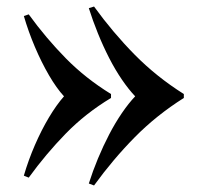

<svg xmlns="http://www.w3.org/2000/svg" viewBox="-20 -552 609 588"><path d="M268 -532Q326 -452 392.5 -384.5Q459 -317 543 -264V-252Q459 -199 392.5 -131.5Q326 -64 268 16L252 10Q264 -28 280 -66.5Q296 -105 314.5 -140.5Q333 -176 353.5 -206Q374 -236 394 -257Q374 -278 353.5 -308Q333 -338 314.5 -374Q296 -410 280 -449.5Q264 -489 252 -527ZM68 -508Q121 -435 181.5 -373.5Q242 -312 320 -264V-252Q242 -205 181.5 -143Q121 -81 68 -8L53 -14Q67 -62 87 -108Q107 -154 130 -192.5Q153 -231 176 -257Q153 -282 130 -321.5Q107 -361 87 -408Q67 -455 53 -503Z"/></svg>

Font: Playfair Display
Style: Bold
Weight: 700
Designer: Claus Eggers Sørensen
Foundry: Claus Eggers Sørensen
Version: Version 1.203